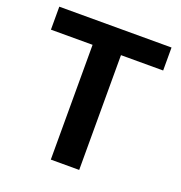

<svg xmlns="http://www.w3.org/2000/svg" viewBox="-129 -821 876 931"><g transform="rotate(20 309.5 -355.5)"><path d="M598.6 -592.3H380.9V0H234.4V-592.3H19.5V-710.9H598.6Z"/></g></svg>

Font: Vazir
Style: Bold
Weight: 700
Designer: Saber Rastikerdar
Foundry: Saber Rastikerdar
Version: Version 30.0.0